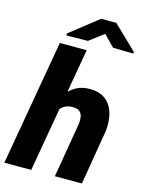

<svg xmlns="http://www.w3.org/2000/svg" viewBox="-148 -1027 832 1108"><g transform="rotate(15 268.5 -473.5)"><path d="M281.2 -750 150.9 0H-9.8L120.6 -750ZM181.6 -282.2 146.5 -280.8Q150.9 -324.7 165.8 -370.6Q180.7 -416.5 206.8 -455.1Q232.9 -493.7 271.5 -516.8Q310.1 -540 362.3 -538.6Q408.2 -537.6 438.2 -520Q468.3 -502.4 485.1 -472.9Q502 -443.4 507.3 -406Q512.7 -368.7 508.3 -328.1L453.6 0H292L347.7 -329.6Q350.1 -353 346.7 -371.3Q343.3 -389.6 330.3 -400.6Q317.4 -411.6 291.5 -412.1Q262.2 -412.6 242.7 -401.9Q223.1 -391.1 210.9 -372.3Q198.7 -353.5 192.1 -330.1Q185.5 -306.6 181.6 -282.2ZM405.3 -946.8 545.9 -811.5V-800.8L424.3 -803.2L360.4 -869.1L273.9 -803.7L146 -801.8L145.5 -813.5L314.9 -946.8Z"/></g></svg>

Font: Roboto Black
Style: Italic
Weight: 900
Italic angle: -12°
Designer: Christian Robertson
Foundry: Google
Version: Version 3.0; 2020